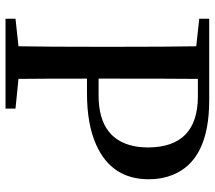

<svg xmlns="http://www.w3.org/2000/svg" viewBox="-61 -716 777 695"><g transform="rotate(90 327.5 -368.5)"><path d="M330.1 -696.3H265.6Q264.6 -596.7 264.6 -393.6V-336.9H325.2Q492.2 -336.9 511.7 -481.4Q513.7 -500 513.7 -518.6Q511.7 -695.3 330.1 -696.3ZM318.4 -294.9H264.6Q264.6 -132.8 265.6 -46.9L373 -36.1V0H47.9V-36.1L147.5 -46.9Q149.4 -144.5 149.4 -342.8V-393.6Q149.4 -592.8 147.5 -690.4L47.9 -701.2V-737.3H342.8Q560.5 -737.3 613.3 -604.5Q628.9 -565.4 628.9 -518.6Q628.9 -383.8 503.9 -328.1Q429.7 -294.9 318.4 -294.9Z"/></g></svg>

Font: GenYoMin JP SemiBold
Style: Regular
Weight: 600
Version: Version 1.001;PS 1;hotconv 16.6.51;makeotf.lib2.5.65220 DEVE